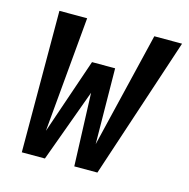

<svg xmlns="http://www.w3.org/2000/svg" viewBox="-83 -601 671 682"><g transform="rotate(15 252.5 -260.0)"><path d="M55 0 54 -520H156L118 -96L213 -374H298L301 -96L403 -520H505L333 0H248L238 -268L140 0Z"/></g></svg>

Font: Iosevka SS04 Semibold
Style: Italic
Weight: 600
Italic angle: -9°
Monospace: yes
Designer: Belleve Invis
Foundry: Belleve Invis
Version: Version 19.0.0; ttfautohint (v1.8.4)